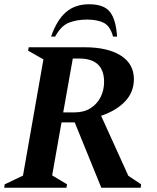

<svg xmlns="http://www.w3.org/2000/svg" viewBox="-34 -882 739 902"><path d="M-14 0 -12 -16 74 -57 170 -603 98 -644 101 -660H363Q472 -660 533.5 -621Q595 -582 595 -510Q595 -449 553.5 -405.5Q512 -362 441 -338L569 -56L629 -16L627 0H442L317 -307H255L211 -58L281 -16L278 0ZM338 -607H308L263 -354H316Q360 -354 391 -373.5Q422 -393 438.5 -425.5Q455 -458 455 -497Q455 -607 338 -607ZM206 -710Q233 -788 276 -825Q319 -862 384 -862Q455 -862 483 -825.5Q511 -789 516 -710H497Q484 -759 454 -774.5Q424 -790 375 -790Q327 -790 290 -775.5Q253 -761 225 -710Z"/></svg>

Font: Spectral
Style: Bold Italic
Weight: 700
Italic angle: -10°
Designer: Jean-Baptiste Levee
Foundry: Production Type
Version: Version 2.001